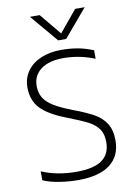

<svg xmlns="http://www.w3.org/2000/svg" viewBox="-101 -989 750 1067"><g transform="rotate(-10 274.5 -455.0)"><path d="M145 -925H200L300 -804L400 -925H454L322 -769H277ZM55 -19V-69Q142 -32 251 -32Q349 -32 395.5 -65.5Q442 -99 442 -166Q442 -211 423 -239Q404 -267 366.5 -287Q329 -307 251 -337Q151 -375 107 -421Q63 -467 63 -540Q63 -592 90.5 -631.5Q118 -671 168 -692.5Q218 -714 283 -714Q335 -714 378 -706Q421 -698 464 -680V-632Q379 -667 288 -667Q205 -667 160 -632.5Q115 -598 115 -540Q115 -501 132 -473Q149 -445 186.5 -422Q224 -399 292 -373Q366 -345 406.5 -322Q447 -299 470.5 -262Q494 -225 494 -166Q494 -79 433 -32Q372 15 253 15Q197 15 143 6Q89 -3 55 -19Z"/></g></svg>

Font: Prompt ExtraLight
Style: Regular
Weight: 275
Designer: Katatrad Team
Foundry: CadsonDemak
Version: Version 1.001